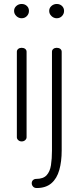

<svg xmlns="http://www.w3.org/2000/svg" viewBox="-20 -713 398 968"><path d="M89 0Q79 0 72 -6.5Q65 -13 65 -21V-452Q65 -461 72 -466.5Q79 -472 89 -472Q100 -472 107 -466.5Q114 -461 114 -452V-21Q114 -13 107 -6.5Q100 0 89 0ZM89 -621Q74 -621 62.5 -632Q51 -643 51 -658Q51 -673 62.5 -683Q74 -693 89 -693Q105 -693 115.5 -683Q126 -673 126 -658Q126 -643 115.5 -632Q105 -621 89 -621ZM165 235Q153 235 146.5 227.5Q140 220 140 211Q140 201 146.5 195Q153 189 162 189Q198 189 215 170.5Q232 152 237 119.5Q242 87 242 46V-452Q242 -461 249 -466.5Q256 -472 266 -472Q277 -472 284 -466.5Q291 -461 291 -452V46Q291 101 279 144Q267 187 239 211Q211 235 165 235ZM266 -621Q251 -621 239.5 -632Q228 -643 228 -658Q228 -673 239.5 -683Q251 -693 266 -693Q282 -693 292.5 -683Q303 -673 303 -658Q303 -643 292.5 -632Q282 -621 266 -621Z"/></svg>

Font: Dosis ExtraLight Light
Style: Regular
Weight: 300
Version: Version 3.001; ttfautohint (v1.8.2)